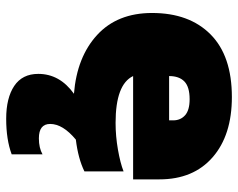

<svg xmlns="http://www.w3.org/2000/svg" viewBox="-92 -432 744 599"><g transform="rotate(90 279.5 -132.0)"><path d="M539.1 -257.8V-175.8H216.8Q242.7 -121.1 362.8 -121.1Q404.3 -121.1 446 -128.4Q487.8 -135.7 514.2 -146V-23.9Q474.6 -4.4 415 2.9Q366.2 43.5 366.2 83Q366.2 118.2 411.1 118.2Q440.9 118.2 460.9 106.9V203.1Q415 220.2 350.1 220.2Q285.2 220.2 247.6 195.1Q210 169.9 210 120.1Q210 53.2 272 8.8Q157.2 -0.5 88.6 -63.5Q20 -126.5 20 -234.9Q20 -351.1 86.9 -417.5Q153.8 -483.9 282.2 -483.9Q401.4 -483.9 470.2 -423.8Q539.1 -363.8 539.1 -257.8ZM355 -288.1V-300.8Q355 -323.7 339.1 -337.9Q323.2 -352.1 289.1 -352.1Q250.5 -352.1 233.6 -335.7Q216.8 -319.3 216.8 -288.1Z"/></g></svg>

Font: Kanit ExtraBold
Style: Regular
Weight: 800
Designer: Katatrad Team
Foundry: CadsonDemak
Version: Version 1.000;PS 001.000;hotconv 1.0.88;makeotf.lib2.5.64775